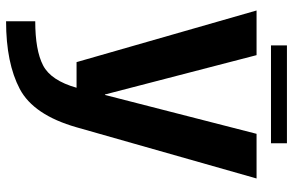

<svg xmlns="http://www.w3.org/2000/svg" viewBox="-186 -546 964 632"><g transform="rotate(90 296.0 -230.0)"><path d="M184.5 0H399L567.5 -592.5H420.5L292.5 -93.5H291L161.5 -592.5H14.5ZM50 232Q187.5 232 273 186.8Q358.5 141.5 399 0L269 -0.5Q245 84.5 195.2 110.2Q145.5 136 50 136ZM129.5 -640H451.5V-692.5H129.5Z"/></g></svg>

Font: Anybody Thin SemiBold
Style: Regular
Weight: 600
Version: Version 1.113;gftools[0.9.25]